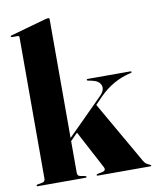

<svg xmlns="http://www.w3.org/2000/svg" viewBox="-84 -813 716 878"><g transform="rotate(-10 274.0 -374.0)"><path d="M19 0Q15 0 15 -3.5Q15 -6.5 21 -8L44 -12.5Q56 -15 56 -29.5V-685Q56 -692 48.5 -692H22.5Q17 -692 17 -696Q17 -698.5 22 -700L188 -746.5Q197 -748.5 200 -748.5Q206 -748.5 206 -742V-191L372 -357Q396 -381 388.5 -402.8Q381 -424.5 349.5 -431.5L330.5 -435.5Q325 -436.5 325 -439.5Q325 -443.5 329.5 -443.5H528Q533 -443.5 533 -439.5Q533 -436.5 527 -435.5Q444.5 -417 381.5 -354L348 -319.5L513.5 -31Q519.5 -21 526 -16.2Q532.5 -11.5 541.5 -8Q547.5 -5 547.5 -3Q547.5 0 543 0H298.5Q294 0 294 -3.5Q294 -6.5 299.5 -8L320 -12Q341.5 -16 332.5 -33.5L239 -210L206 -176.5V-30Q206 -15 218 -12.5L241.5 -8Q247 -6.5 247 -3.5Q247 0 242.5 0Z"/></g></svg>

Font: Fraunces 144pt S000
Style: Bold
Weight: 700
Version: Version 1.000; ttfautohint (v1.8.3)